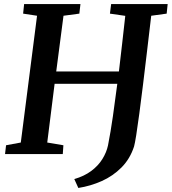

<svg xmlns="http://www.w3.org/2000/svg" viewBox="-20 -763 850 951"><path d="M368 168 348 124Q397.5 109.5 432 83.8Q466.5 58 487 25Q507.5 -8 515 -43Q528 -109 539.2 -187Q550.5 -265 561 -348H250.5L214 -57L294 -43.5L291 0H5L10 -43.5L83 -57L163.5 -685L94.5 -695.5L99.5 -743H378.5L373 -695.5L294.5 -685L258.5 -409H569Q577.5 -478.5 585.2 -548.5Q593 -618.5 600.5 -684.5L524.5 -695.5L530.5 -743H810.5L805.5 -695.5L729 -685Q718.5 -596 708.2 -508.5Q698 -421 688.2 -342.2Q678.5 -263.5 670 -199.8Q661.5 -136 654.8 -93.8Q648 -51.5 644 -37.5Q624 24 581.8 66.5Q539.5 109 484 133.8Q428.5 158.5 368 168Z"/></svg>

Font: Merriweather 20pt SemiBold
Style: Italic
Weight: 600
Italic angle: -7.8°
Version: Version 2.101